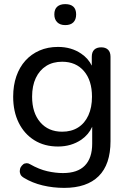

<svg xmlns="http://www.w3.org/2000/svg" viewBox="-20 -724 630 933"><path d="M282 -84Q327 -84 359.5 -104.5Q392 -125 409.5 -163.5Q427 -202 427 -254Q427 -333 388 -378.5Q349 -424 282 -424Q237 -424 204.5 -403.5Q172 -383 154 -345Q136 -307 136 -254Q136 -176 175.5 -130Q215 -84 282 -84ZM292 189Q238 189 187.5 177Q137 165 96 140Q83 132 79.5 123.5Q76 115 76 108Q76 104 77.5 96.5Q79 89 86.5 80.5Q94 72 100.5 70.5Q107 69 110 69Q118 69 126 74Q170 99 210 108Q250 117 286 117Q357 117 392.5 80.5Q428 44 428 -26V-108Q411 -70 375 -45Q326 -12 262 -12Q196 -12 147 -42.5Q98 -73 71 -127.5Q44 -182 44 -254Q44 -309 59.5 -353.5Q75 -398 103.5 -429.5Q132 -461 172 -478.5Q212 -496 262 -496Q327 -496 375 -463Q409 -440 426 -405V-448Q426 -471 438 -482.5Q450 -494 472 -494Q493 -494 505 -482.5Q517 -471 517 -448V-38Q517 75 459.5 132Q402 189 292 189ZM297 -602Q272 -602 258 -616Q244 -630 244 -654Q244 -679 258 -691.5Q272 -704 297 -704Q323 -704 336.5 -691.5Q350 -679 350 -654Q350 -629 336.5 -615.5Q323 -602 297 -602Z"/></svg>

Font: Nunito Medium
Style: Regular
Weight: 500
Designer: Vernon Adams
Foundry: Vernon Adams
Version: Version 3.602